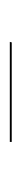

<svg xmlns="http://www.w3.org/2000/svg" viewBox="158 -512 44 401"><g transform="rotate(-90 180.5 -312.0)"><path d="M84 -314H293L292 -310H84Z"/></g></svg>

Font: Fira Sans Condensed Four
Style: Italic
Weight: 100
Width: 3
Italic angle: -8°
Designer: bBox Type GmbH & Carrois Corporate GbR & Edenspiekermann AG
Foundry: bBox Type GmbH & Carrois Corporate GbR & Edenspiekermann AG
Version: Version 4.301